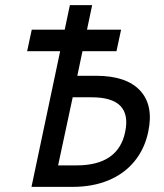

<svg xmlns="http://www.w3.org/2000/svg" viewBox="-20 -730 640 750"><path d="M86 -530 104 -614H453L435 -530ZM103 0 253 -710H340L282 -434H355Q474 -434 527.5 -376Q581 -318 559 -215Q545 -148 505 -99.5Q465 -51 403.5 -25.5Q342 0 263 0ZM207 -84H280Q361 -84 408.5 -117Q456 -150 469 -215Q483 -282 450.5 -316Q418 -350 337 -350H264Z"/></svg>

Font: Geist Mono
Style: Italic
Weight: 400
Italic angle: -12°
Monospace: yes
Designer: Basement.studio, Andrés Briganti, Mateo Zaragoza
Foundry: Basement.studio, Vercel, Andrés Briganti, Guido Ferreyra, Mateo Zaragoza
Version: Version 1.500